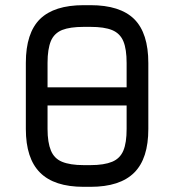

<svg xmlns="http://www.w3.org/2000/svg" viewBox="-20 -724 674 743"><path d="M330 -1C330 -1 330 -1 330 -1C406.5 -1 463 -19.5 499.5 -56C536 -92.5 554 -148.5 554 -225C554 -225 554 -480 554 -480C554 -480 554 -480 554 -480C554 -557 536 -613.5 499.5 -650C463 -686 406.5 -704 330 -704C330 -704 304 -704 304 -704C304 -704 304 -704 304 -704C227.5 -704 171.5 -686 135 -650.5C98.5 -614.5 80 -558 80 -481C80 -481 80 -225 80 -225C80 -225 80 -225 80 -225C80 -148.5 98.5 -92.5 135 -56C171.5 -19.5 227.5 -1 304 -1C304 -1 330 -1 330 -1ZM304 -85C268.5 -85 240.5 -89.5 220 -98C199.5 -106.5 185.5 -121 177 -141.5C168.5 -162 164 -189.5 164 -225C164 -225 164 -481 164 -481C164 -481 164 -481 164 -481C164 -517 168.5 -545 177 -565.5C185.5 -585.5 200 -599.5 220.5 -608C241 -616 268.5 -620 304 -620C304 -620 330 -620 330 -620C330 -620 330 -620 330 -620C365.5 -620 393.5 -616 414 -607.5C434.5 -599 449 -584.5 457.5 -564C466 -543.5 470 -515.5 470 -480C470 -480 470 -225 470 -225C470 -225 470 -225 470 -225C470 -189.5 466 -162 457.5 -141.5C449 -121 434.5 -106.5 414 -98C393.5 -89.5 365.5 -85 330 -85C330 -85 304 -85 304 -85C304 -85 304 -85 304 -85ZM514 -316C514 -316 514 -386 514 -386C514 -386 125 -386 125 -386C125 -386 125 -316 125 -316C125 -316 514 -316 514 -316Z"/></svg>

Font: Jura-Fortis-Bold
Style: Bold
Weight: 500
Designer: Daniel Johnson, Alexei Vanyashin, Mirko Velimirovic
Foundry: Daniel Johnson
Version: ""